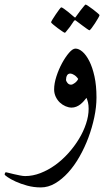

<svg xmlns="http://www.w3.org/2000/svg" viewBox="-71 -507 473 834"><path d="M361.3 -441.4Q361.3 -438.5 355.2 -428Q349.1 -417.5 341.6 -405.8Q334 -394 326.9 -384.8Q319.8 -375.5 317.4 -375.5Q315.9 -375.5 306.6 -381.8L287.1 -396Q275.4 -405.3 259.8 -416.5Q255.4 -421.4 250.5 -416.5Q240.7 -402.8 232.9 -390.6L218.8 -373Q212.9 -364.7 210.4 -364.7Q208.5 -364.7 199 -371.1Q189.5 -377.4 178.7 -385.5Q168 -393.6 159.4 -400.9Q150.9 -408.2 150.9 -410.2Q150.9 -412.6 157.2 -422.9L171.4 -444.8Q179.2 -456.5 186.3 -465.8Q193.4 -475.1 194.8 -475.1Q198.2 -475.1 206.8 -469Q215.3 -462.9 224.6 -455.6Q235.8 -446.8 249.5 -434.6Q253.4 -431.2 255.1 -430.9Q256.8 -430.7 259.8 -436Q270 -450.7 278.8 -461.9L293 -479.5Q299.3 -487.3 300.8 -487.3Q302.7 -487.3 312.7 -480.7Q322.8 -474.1 333.5 -465.8Q344.2 -457.5 352.8 -450.2Q361.3 -442.9 361.3 -441.4ZM348.1 -83.5Q348.1 -42.5 338.6 2.4Q329.1 47.4 313 90.6Q296.9 133.8 274.4 173.3Q252 212.9 225.1 242.4Q198.2 272 168.2 289.6Q138.2 307.1 106.4 307.1Q75.2 307.1 46.9 299.3Q18.6 291.5 -3.2 281.5Q-24.9 271.5 -37.8 262.5Q-50.8 253.4 -50.8 251.5Q-50.8 248 -49.1 244.6Q-47.4 241.2 -45.4 241.2Q-43.5 241.2 -33.4 243.9Q-23.4 246.6 -10.5 249.5Q2.4 252.4 15.9 255.1Q29.3 257.8 38.1 257.8Q71.3 257.8 104.7 244.9Q138.2 231.9 168.7 210Q199.2 188 225.6 158.7Q252 129.4 271.7 96.9Q291.5 64.5 302.7 30.5Q314 -3.4 314 -34.2Q314 -50.8 311.3 -61.8Q308.6 -72.8 304.7 -82Q299.3 -75.2 292.7 -67.6Q286.1 -60.1 278.1 -53.7Q270 -47.4 260.3 -43.5Q250.5 -39.6 240.2 -39.6Q227.5 -39.6 213.9 -45.4Q200.2 -51.3 189.2 -61.5Q178.2 -71.8 171.1 -86.7Q164.1 -101.6 164.1 -118.7Q164.1 -144.5 174.1 -175.3Q184.1 -206.1 198.7 -232.9Q213.4 -259.8 229 -277.8Q244.6 -295.9 256.8 -295.9Q271.5 -295.9 287.4 -282.2Q303.2 -268.6 316.9 -241.7Q330.6 -214.8 339.4 -175Q348.1 -135.3 348.1 -83.5ZM268.6 -164.1Q261.2 -175.3 251.2 -181.4Q241.2 -187.5 234.9 -187.5Q224.6 -187.5 220.2 -179.4Q215.8 -171.4 215.8 -160.2Q215.8 -154.8 221.9 -147Q228 -139.2 237.3 -139.2Q244.6 -139.2 254.6 -147Q264.6 -154.8 268.6 -164.1Z"/></svg>

Font: Simplified Naskh
Style: Regular
Weight: 400
Designer: SIL International
Foundry: Arabeyes
Version: 1.02_alpha